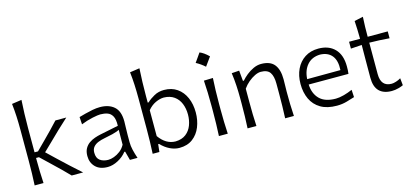

<svg xmlns="http://www.w3.org/2000/svg" viewBox="-66 -1245 3686 1728"><g transform="rotate(-15 1777.5 -381.0)"><path d="M89.8 0Q92.8 -57.6 94.2 -111.1Q95.7 -164.6 95.7 -228.5V-515.1Q95.7 -581.1 92.8 -642.1Q89.8 -703.1 83 -761.2L174.3 -774.4Q170.4 -710.9 168.2 -647.2Q166 -583.5 166 -515.1V-288.1H198.2L278.8 -368.7Q315.4 -405.8 351.6 -442.6Q387.7 -479.5 421.4 -516.6H522.9Q472.7 -471.2 425.5 -426.3Q378.4 -381.3 333 -336.4L257.8 -263.7L344.2 -181.2Q392.1 -135.7 441.4 -90.3Q490.7 -44.9 541.5 0H435.1Q400.4 -36.1 363.3 -72.3Q326.2 -108.4 288.1 -144.5L192.9 -235.4H166V-218.8Q166 -159.7 167.5 -107.9Q168.9 -56.2 172.4 0Z M769.5 10.3Q695.8 10.3 656 -30Q616.2 -70.3 616.2 -132.3Q616.2 -174.3 631.8 -202.1Q647.5 -230 672.4 -247.3Q697.3 -264.6 725.8 -274.4Q754.4 -284.2 780.3 -289.6L951.7 -324.7Q953.6 -384.3 937.3 -414.3Q920.9 -444.3 891.6 -454.6Q862.3 -464.8 825.2 -464.8Q803.7 -464.8 752.2 -454.1Q700.7 -443.4 644 -420.9L639.6 -489.7Q663.6 -496.6 697.8 -505.6Q731.9 -514.6 768.8 -521.7Q805.7 -528.8 838.4 -528.8Q921.4 -528.8 970 -486.1Q1018.6 -443.4 1018.6 -348.1Q1018.6 -325.2 1017.1 -289.6Q1015.6 -253.9 1015.6 -220.2V-153.8Q1015.6 -120.1 1024.4 -82Q1033.2 -43.9 1048.3 0H977.5L955.1 -83H947.3Q915.5 -42 866 -15.9Q816.4 10.3 769.5 10.3ZM791 -50.8Q814.5 -50.8 844.5 -61.5Q874.5 -72.3 902.8 -94Q931.2 -115.7 949.2 -149.4L950.2 -287.1Q941.4 -282.7 927 -277.1Q912.6 -271.5 884.8 -264.4Q856.9 -257.3 807.1 -247.6Q774.4 -241.7 746.3 -230.2Q718.3 -218.8 701.2 -198.5Q684.1 -178.2 684.1 -145.5Q684.1 -94.2 714.6 -72.5Q745.1 -50.8 791 -50.8Z M1437 11.2Q1394 11.2 1349.9 -10Q1305.7 -31.2 1267.6 -71.3H1259.8L1252 0H1189.5Q1192.4 -57.6 1193.8 -111.1Q1195.3 -164.6 1195.3 -228.5V-515.1Q1195.3 -581.1 1192.4 -642.1Q1189.5 -703.1 1182.6 -761.2L1273.4 -774.4Q1269.5 -710.9 1267.6 -647.2Q1265.6 -583.5 1265.6 -515.1V-456.5H1273.9Q1302.7 -483.9 1343.5 -506.3Q1384.3 -528.8 1435.1 -528.8Q1506.3 -528.8 1556.9 -493.7Q1607.4 -458.5 1634 -397.7Q1660.6 -336.9 1660.6 -259.8Q1660.6 -187.5 1636 -125.7Q1611.3 -64 1561.5 -26.4Q1511.7 11.2 1437 11.2ZM1418 -54.2Q1477.5 -55.7 1515.1 -84.7Q1552.7 -113.8 1570.3 -160.2Q1587.9 -206.5 1587.9 -259.8Q1587.9 -315.9 1569.3 -361.6Q1550.8 -407.2 1512.7 -434.6Q1474.6 -461.9 1416.5 -463.4Q1378.9 -462.9 1338.4 -443.8Q1297.9 -424.8 1265.6 -385.7V-144.5Q1329.1 -55.2 1418 -54.2Z M1832.3 -772.2Q1870.4 -757.7 1915 -713.7Q1886 -671.8 1856.4 -632.6Q1838.2 -649.2 1817.5 -663.7Q1796.8 -678.2 1774.8 -690Q1789.8 -710.4 1803.5 -730.6Q1817.2 -750.7 1832.3 -772.2ZM1806.6 0Q1809.6 -57.6 1811 -111.1Q1812.5 -164.6 1812.5 -228.5V-280.8Q1812.5 -348.6 1810.8 -403.8Q1809.1 -459 1805.2 -516.6L1889.6 -519Q1886.2 -460.9 1884.5 -405Q1882.8 -349.1 1882.8 -280.8V-228.5Q1882.8 -164.6 1884.3 -111.1Q1885.7 -57.6 1889.2 0Z M2073.7 0Q2076.7 -57.6 2078.1 -111.1Q2079.6 -164.6 2079.6 -228.5V-280.8Q2079.6 -337.4 2076.2 -397.5Q2072.8 -457.5 2064.5 -516.6L2134.8 -521.5L2144 -423.8H2152.8Q2172.4 -446.8 2202.4 -471.2Q2232.4 -495.6 2268.3 -512.2Q2304.2 -528.8 2340.3 -528.8Q2424.8 -528.8 2462.9 -481.2Q2501 -433.6 2501 -343.3Q2501 -310.1 2500 -280.8Q2499 -251.5 2499 -228.5Q2499 -164.6 2500.2 -111.1Q2501.5 -57.6 2505.4 0H2423.8Q2426.3 -57.6 2427.5 -110.8Q2428.7 -164.1 2428.7 -226.1V-322.3Q2428.7 -390.6 2404.8 -425.8Q2380.9 -460.9 2318.8 -460.9Q2293.9 -460.9 2263.2 -446Q2232.4 -431.2 2202.4 -406Q2172.4 -380.9 2150.4 -349.1V-226.1Q2150.4 -164.1 2151.6 -110.8Q2152.8 -57.6 2156.2 0Z M2904.8 11.2Q2813.5 11.2 2754.2 -23.9Q2694.8 -59.1 2666 -120.8Q2637.2 -182.6 2637.2 -261.7Q2637.2 -339.4 2666 -399.7Q2694.8 -460 2747.8 -494.4Q2800.8 -528.8 2874 -528.8Q2970.2 -528.8 3025.9 -471.7Q3081.5 -414.6 3081.5 -308.1Q3081.5 -288.1 3080.8 -271.2Q3080.1 -254.4 3077.6 -238.8H2707Q2710.9 -152.8 2761 -102.8Q2811 -52.7 2911.1 -52.7Q2942.9 -52.7 2984.9 -63.7Q3026.9 -74.7 3067.9 -92.8L3071.8 -23.9Q3041.5 -14.2 2998 -1.5Q2954.6 11.2 2904.8 11.2ZM3016.6 -290.5Q3022 -377.9 2985.1 -424.1Q2948.2 -470.2 2875 -472.7Q2798.8 -470.7 2754.9 -420.7Q2710.9 -370.6 2706.5 -289.1Z M3416 11.2Q3339.4 11.2 3299.1 -29.5Q3258.8 -70.3 3258.8 -154.3Q3258.8 -240.2 3259.3 -319.6Q3259.8 -398.9 3260.3 -459.5L3157.7 -452.6V-516.6H3260.3Q3259.8 -561.5 3258.5 -601.3Q3257.3 -641.1 3254.4 -684.1L3335.9 -701.7Q3333 -649.9 3332 -608.6Q3331.1 -567.4 3331.1 -516.6H3518.1V-452.6Q3471.7 -456.5 3424.3 -458.7Q3377 -460.9 3331.1 -461.4V-168.5Q3331.1 -52.2 3431.6 -52.2Q3448.2 -52.2 3473.1 -60.1Q3498 -67.9 3517.1 -80.1L3523.9 -13.7Q3508.8 -5.9 3477.8 2.7Q3446.8 11.2 3416 11.2Z"/></g></svg>

Font: Pinar-DS1-FD Regular
Style: Regular
Weight: 400
Designer: Amin Abedi
Version: Version 3.000